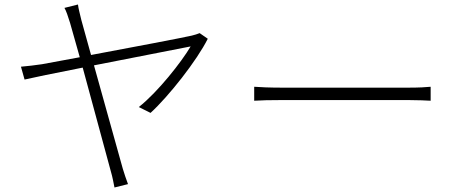

<svg xmlns="http://www.w3.org/2000/svg" viewBox="-20 -800 2040 852"><path d="M902 -628 866 -653C857 -649 843 -645 831 -642C798 -634 566 -590 384 -556L341 -711C334 -741 328 -762 326 -780L266 -765C274 -751 281 -730 291 -698L334 -546L166 -515C132 -510 106 -507 73 -504L89 -447C118 -454 224 -476 347 -500L472 -39C479 -16 484 12 488 32L548 17C540 -4 531 -31 525 -51L397 -510L826 -594C786 -526 681 -392 596 -325L648 -299C730 -374 854 -532 902 -628Z M1108 -415V-353C1135 -355 1180 -356 1235 -356C1283 -356 1724 -356 1790 -356C1836 -356 1873 -354 1891 -353V-415C1871 -413 1841 -411 1789 -411C1724 -411 1282 -411 1235 -411C1176 -411 1134 -413 1108 -415Z"/></svg>

Font: Noto Sans KR Light
Style: Regular
Weight: 300
Designer: Ryoko NISHIZUKA 西塚涼子 (kana, bopomofo & ideographs); Paul D. Hunt (Latin, Greek & Cyrillic); Sandoll Communications 산돌커뮤니
Foundry: Adobe
Version: Version 2.004;hotconv 1.0.118;makeotfexe 2.5.65603